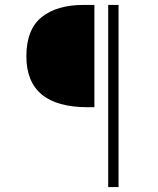

<svg xmlns="http://www.w3.org/2000/svg" viewBox="-20 -679 640 779"><path d="M336 -244Q87 -244 87 -451Q87 -559 148.5 -609Q210 -659 319 -659H363V-244ZM419 80V-659H461V80Z"/></svg>

Font: TypoPRO Source Code Pro
Style: Regular
Weight: 300
Monospace: yes
Designer: Paul D. Hunt, Teo Tuominen
Foundry: Adobe Systems Incorporated
Version: Version 2.010;PS 1.0;hotconv 1.0.84;makeotf.lib2.5.63406